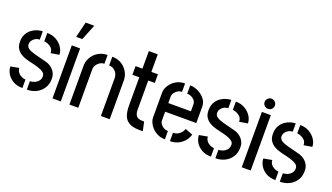

<svg xmlns="http://www.w3.org/2000/svg" viewBox="-68 -1253 3033 1756"><g transform="rotate(20 1448.5 -375.0)"><path d="M234 5V-77Q254 -77 276.5 -86Q299 -95 314.5 -113.5Q330 -132 330 -160Q330 -183 310.5 -197.5Q291 -212 259.5 -222Q228 -232 191.5 -240Q155 -248 122 -259Q103 -266 80.5 -280Q58 -294 41.5 -319.5Q25 -345 25 -386Q25 -431 42 -461.5Q59 -492 85 -511Q111 -530 139 -538Q167 -546 189 -546V-465Q166 -465 147.5 -454.5Q129 -444 118 -427.5Q107 -411 107 -391Q107 -367 128.5 -351.5Q150 -336 194 -324Q238 -312 303 -296Q319 -293 338 -284Q357 -275 374.5 -259.5Q392 -244 403.5 -220.5Q415 -197 415 -164Q415 -112 390.5 -74Q366 -36 325 -15.5Q284 5 234 5ZM191 5Q135 5 97 -18Q59 -41 39.5 -75Q20 -109 20 -143L102 -158Q102 -135 116 -116.5Q130 -98 151 -88Q172 -78 191 -77ZM324 -383Q324 -414 306.5 -431.5Q289 -449 267.5 -457Q246 -465 233 -465V-546Q285 -546 323.5 -523Q362 -500 383.5 -466Q405 -432 405 -396Z M493 -603 530 -755H614L553 -603ZM482 0V-516H563V0Z M647 -378Q647 -409 659 -438.5Q671 -468 693.5 -492Q716 -516 748 -530.5Q780 -545 820 -545V-460Q797 -460 777.5 -448Q758 -436 745.5 -416.5Q733 -397 733 -373V0H647ZM953 -373Q953 -392 943 -412Q933 -432 913.5 -446Q894 -460 866 -460V-545Q907 -545 939 -530.5Q971 -516 993.5 -491.5Q1016 -467 1027.5 -437.5Q1039 -408 1039 -378V0H953Z M1324 0Q1260 -1 1224.5 -22.5Q1189 -44 1175.5 -83.5Q1162 -123 1162 -177V-453H1095V-537H1162V-708H1249V-537H1313V-453H1249V-167Q1249 -133 1264.5 -110.5Q1280 -88 1327 -88H1342L1361 0Z M1576 0Q1534 0 1502 -16Q1470 -32 1448.5 -55.5Q1427 -79 1416.5 -104Q1406 -129 1406 -148V-397Q1406 -416 1416.5 -441Q1427 -466 1448.5 -489.5Q1470 -513 1502 -528Q1534 -543 1575 -543V-461Q1551 -461 1532.5 -449Q1514 -437 1503 -420Q1492 -403 1492 -389V-322H1712V-388Q1712 -411 1699 -427.5Q1686 -444 1666 -453Q1646 -462 1625 -462V-543Q1664 -543 1703 -524Q1742 -505 1768.5 -472.5Q1795 -440 1795 -398V-238H1492V-148Q1492 -136 1502.5 -120Q1513 -104 1532 -92.5Q1551 -81 1576 -81ZM1625 0V-82Q1653 -82 1673 -93.5Q1693 -105 1705.5 -121.5Q1718 -138 1722 -154L1796 -126Q1788 -94 1765 -65Q1742 -36 1706.5 -18Q1671 0 1625 0Z M2069 5V-77Q2089 -77 2111.5 -86Q2134 -95 2149.5 -113.5Q2165 -132 2165 -160Q2165 -183 2145.5 -197.5Q2126 -212 2094.5 -222Q2063 -232 2026.5 -240Q1990 -248 1957 -259Q1938 -266 1915.5 -280Q1893 -294 1876.5 -319.5Q1860 -345 1860 -386Q1860 -431 1877 -461.5Q1894 -492 1920 -511Q1946 -530 1974 -538Q2002 -546 2024 -546V-465Q2001 -465 1982.5 -454.5Q1964 -444 1953 -427.5Q1942 -411 1942 -391Q1942 -367 1963.5 -351.5Q1985 -336 2029 -324Q2073 -312 2138 -296Q2154 -293 2173 -284Q2192 -275 2209.5 -259.5Q2227 -244 2238.5 -220.5Q2250 -197 2250 -164Q2250 -112 2225.5 -74Q2201 -36 2160 -15.5Q2119 5 2069 5ZM2026 5Q1970 5 1932 -18Q1894 -41 1874.5 -75Q1855 -109 1855 -143L1937 -158Q1937 -135 1951 -116.5Q1965 -98 1986 -88Q2007 -78 2026 -77ZM2159 -383Q2159 -414 2141.5 -431.5Q2124 -449 2102.5 -457Q2081 -465 2068 -465V-546Q2120 -546 2158.5 -523Q2197 -500 2218.5 -466Q2240 -432 2240 -396Z M2324 0V-539H2411V0ZM2366 -584Q2346 -584 2331 -598.5Q2316 -613 2316 -633Q2316 -653 2331 -668Q2346 -683 2366 -683Q2387 -683 2401.5 -668Q2416 -653 2416 -633Q2416 -613 2401.5 -598.5Q2387 -584 2366 -584Z M2696 5V-77Q2716 -77 2738.5 -86Q2761 -95 2776.5 -113.5Q2792 -132 2792 -160Q2792 -183 2772.5 -197.5Q2753 -212 2721.5 -222Q2690 -232 2653.5 -240Q2617 -248 2584 -259Q2565 -266 2542.5 -280Q2520 -294 2503.5 -319.5Q2487 -345 2487 -386Q2487 -431 2504 -461.5Q2521 -492 2547 -511Q2573 -530 2601 -538Q2629 -546 2651 -546V-465Q2628 -465 2609.5 -454.5Q2591 -444 2580 -427.5Q2569 -411 2569 -391Q2569 -367 2590.5 -351.5Q2612 -336 2656 -324Q2700 -312 2765 -296Q2781 -293 2800 -284Q2819 -275 2836.5 -259.5Q2854 -244 2865.5 -220.5Q2877 -197 2877 -164Q2877 -112 2852.5 -74Q2828 -36 2787 -15.5Q2746 5 2696 5ZM2653 5Q2597 5 2559 -18Q2521 -41 2501.5 -75Q2482 -109 2482 -143L2564 -158Q2564 -135 2578 -116.5Q2592 -98 2613 -88Q2634 -78 2653 -77ZM2786 -383Q2786 -414 2768.5 -431.5Q2751 -449 2729.5 -457Q2708 -465 2695 -465V-546Q2747 -546 2785.5 -523Q2824 -500 2845.5 -466Q2867 -432 2867 -396Z"/></g></svg>

Font: Stick No Bills Medium
Style: Regular
Weight: 500
Version: Version 2.000